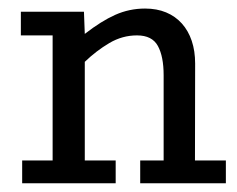

<svg xmlns="http://www.w3.org/2000/svg" viewBox="-20 -420 543 440"><path d="M30.8 -52.2H100.6V-338.9H27.8V-393.1H172.4L174.3 -342.3Q211.9 -371.6 244.1 -386Q276.4 -400.4 312.5 -400.4Q339.4 -400.4 360.6 -391.6Q381.8 -382.8 396.7 -366.2Q411.6 -349.6 419.4 -326.4Q427.2 -303.2 427.2 -274.4L426.8 -52.2H497.6V0H301.3V-52.2H355V-247.6Q355 -290.5 341.8 -314.7Q328.6 -338.9 293.9 -338.9Q260.3 -338.9 230.5 -321.3Q200.7 -303.7 174.3 -278.3V-52.2H245.1V0H30.8Z"/></svg>

Font: Rokkitt
Style: Regular
Weight: 400
Version: Version 1.2; ttfautohint (v1.5) -l 7 -r 28 -G 50 -x 13 -D la